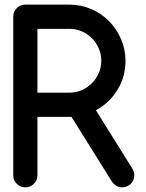

<svg xmlns="http://www.w3.org/2000/svg" viewBox="-20 -801 626 821"><path d="M36.6 -51.8V-729.5Q36.6 -740.2 40.5 -750Q44.9 -759.8 51.8 -766.6Q58.6 -773.4 67.9 -777.3Q77.1 -781.2 88.4 -781.2H276.9Q326.2 -781.2 370.1 -762.2Q414.1 -743.2 446.3 -710.4Q478.5 -677.7 497.6 -633.8Q516.6 -589.8 516.6 -541Q516.6 -508.8 508.8 -478.5Q501 -448.2 484.4 -420.9Q468.8 -393.6 445.3 -370.1Q421.9 -346.7 390.1 -329.6L545.9 -80.1Q554.2 -66.4 554.2 -51.8Q554.2 -40.5 550.3 -31.2Q545.9 -21.5 539.1 -14.6Q532.2 -7.8 522.5 -3.9Q512.7 0 502.4 0Q475.1 0 458 -25.4L285.6 -301.3H140.1V-51.8Q140.1 -30.3 125 -15.1Q109.9 0 88.4 0Q66.9 0 51.8 -15.1Q36.6 -30.3 36.6 -51.8ZM140.1 -677.7V-404.8H276.9Q305.2 -404.8 330.1 -415.5Q354.5 -426.8 373 -445.3Q391.6 -463.9 402.3 -488.3Q413.1 -512.7 413.1 -541Q413.1 -569.3 402.3 -594.2Q391.6 -619.1 373 -637.7Q354.5 -656.2 329.6 -667Q304.7 -677.7 276.9 -677.7Z"/></svg>

Font: Comfortaa
Style: Bold
Weight: 700
Designer: Johan Aakerlund
Foundry: Johan Aakerlund
Version: Version 2.001; ttfautohint (v1.4.1)